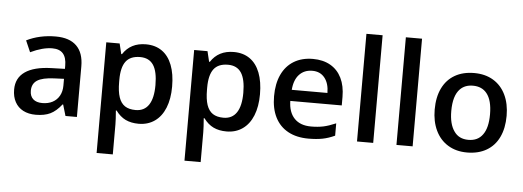

<svg xmlns="http://www.w3.org/2000/svg" viewBox="-58 -935 3678 1350"><g transform="rotate(5 1780.5 -260.0)"><path d="M419.9 0 396.5 -79.1H392.6Q354 -29.8 312.7 -10Q271.5 9.8 210.4 9.8Q158.7 9.8 121.3 -9.8Q84 -29.3 64 -66.2Q43.9 -103 43.9 -153.8Q43.9 -235.8 106.7 -279.3Q169.4 -322.8 290.5 -326.7L387.2 -329.6V-352.1Q387.2 -409.2 362.5 -437.5Q337.9 -465.8 286.6 -465.8Q219.2 -465.8 132.8 -424.8L97.7 -505.4Q189.5 -550.8 303.7 -550.8Q400.4 -550.8 450.4 -501.7Q500.5 -452.6 500.5 -357.4V0ZM386.7 -211.4V-259.3L316.4 -256.3Q234.9 -252.9 198.2 -229Q161.6 -205.1 161.6 -155.8Q161.6 -117.7 184.3 -96.9Q207 -76.2 249.5 -76.2Q290.5 -76.2 321.5 -92.5Q352.5 -108.9 369.6 -139.6Q386.7 -170.4 386.7 -211.4Z M660.6 -541H754.9L772.5 -467.8H777.8Q832 -551.3 939.9 -551.3Q1006.3 -551.3 1053.2 -518.6Q1100.1 -485.8 1124.5 -422.9Q1148.9 -359.9 1148.9 -271Q1148.9 -184.1 1123.3 -120.8Q1097.7 -57.6 1049.6 -23.9Q1001.5 9.8 936.5 9.8Q883.3 9.8 844.2 -9Q805.2 -27.8 774.9 -69.3H769.5Q774.9 -4.9 774.9 28.8V240.2H660.6ZM1031.2 -271Q1031.2 -366.7 1001 -412.6Q970.7 -458.5 907.2 -458.5Q838.4 -458.5 806.6 -416.5Q774.9 -374.5 774.9 -286.1V-271Q774.9 -204.1 788.8 -163.3Q802.7 -122.6 831.5 -103.5Q860.4 -84.5 907.2 -84.5Q968.3 -84.5 999.8 -131.6Q1031.2 -178.7 1031.2 -271Z M1280.8 -541H1375L1392.6 -467.8H1397.9Q1452.1 -551.3 1560.1 -551.3Q1626.5 -551.3 1673.3 -518.6Q1720.2 -485.8 1744.6 -422.9Q1769 -359.9 1769 -271Q1769 -184.1 1743.4 -120.8Q1717.8 -57.6 1669.7 -23.9Q1621.6 9.8 1556.6 9.8Q1503.4 9.8 1464.4 -9Q1425.3 -27.8 1395 -69.3H1389.6Q1395 -4.9 1395 28.8V240.2H1280.8ZM1651.4 -271Q1651.4 -366.7 1621.1 -412.6Q1590.8 -458.5 1527.3 -458.5Q1458.5 -458.5 1426.8 -416.5Q1395 -374.5 1395 -286.1V-271Q1395 -204.1 1408.9 -163.3Q1422.9 -122.6 1451.7 -103.5Q1480.5 -84.5 1527.3 -84.5Q1588.4 -84.5 1619.9 -131.6Q1651.4 -178.7 1651.4 -271Z M1868.7 -266.6Q1868.7 -355 1898.4 -418.9Q1928.2 -482.9 1984.6 -517.1Q2041 -551.3 2119.1 -551.3Q2190.9 -551.3 2242.4 -521.7Q2293.9 -492.2 2321.3 -436.5Q2348.6 -380.9 2348.6 -303.2V-243.2H1985.4Q1986.8 -163.1 2028.3 -119.9Q2069.8 -76.7 2146 -76.7Q2194.3 -76.7 2232.4 -84.7Q2270.5 -92.8 2320.8 -114.3V-27.3Q2276.9 -6.8 2234.4 1.5Q2191.9 9.8 2135.3 9.8Q2051.3 9.8 1991.5 -22.7Q1931.6 -55.2 1900.1 -117.2Q1868.7 -179.2 1868.7 -266.6ZM2122.1 -467.8Q2064.9 -467.8 2029.8 -430.4Q1994.6 -393.1 1988.8 -321.8H2240.7Q2240.2 -389.6 2208.7 -428.7Q2177.2 -467.8 2122.1 -467.8Z M2591.8 0H2477.5V-759.8H2591.8Z M2870.1 0H2755.9V-759.8H2870.1Z M3002 -271.5Q3002 -359.4 3032.5 -422.1Q3063 -484.9 3120.4 -518.1Q3177.7 -551.3 3257.3 -551.3Q3335 -551.3 3391.8 -517.1Q3448.7 -482.9 3479.2 -419.7Q3509.8 -356.4 3509.8 -271.5Q3509.8 -183.6 3479.5 -120.4Q3449.2 -57.1 3391.6 -23.7Q3334 9.8 3254.4 9.8Q3176.8 9.8 3119.6 -25.4Q3062.5 -60.5 3032.2 -124.3Q3002 -188 3002 -271.5ZM3356.9 -127.4Q3392.6 -175.3 3392.6 -271.5Q3392.6 -370.6 3354 -418.5Q3319.3 -461.9 3255.4 -461.9Q3199.2 -461.9 3165 -426.8Q3119.1 -379.4 3119.1 -271.5Q3119.1 -179.2 3154.8 -129.4Q3188.5 -79.6 3256.3 -79.6Q3322.8 -79.6 3356.9 -127.4Z"/></g></svg>

Font: Viking Open Sans Light
Style: Bold
Weight: 600
Foundry: Ascender Corporation
Version: Version 2.001